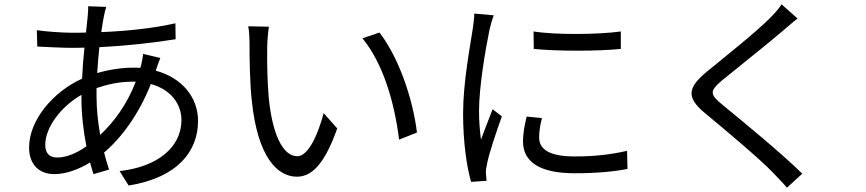

<svg xmlns="http://www.w3.org/2000/svg" viewBox="-20 -818 4020 891"><path d="M610 -439C568 -331 510 -253 445 -192C435 -248 428 -308 428 -370C428 -383 428 -396 428 -409C474 -425 531 -439 594 -439ZM358 -361C358 -288 367 -209 381 -139C332 -104 284 -87 246 -87C209 -87 190 -107 190 -146C190 -226 262 -323 358 -378ZM704 -494C709 -509 718 -535 724 -549L644 -568C643 -553 638 -527 634 -512L631 -503C620 -504 608 -504 596 -504C546 -504 486 -495 431 -479C434 -520 437 -561 441 -599C561 -605 692 -619 795 -636L794 -710C693 -687 574 -674 450 -669C454 -697 458 -722 462 -742C465 -756 469 -774 473 -786L389 -789C390 -777 388 -758 387 -742L379 -667C357 -666 336 -666 314 -666C271 -666 185 -672 151 -678L153 -602C193 -600 270 -596 312 -596C331 -596 351 -596 372 -597C367 -551 363 -502 361 -453C226 -392 115 -260 115 -134C115 -50 166 -10 232 -10C285 -10 344 -31 398 -64C403 -44 409 -26 414 -10L486 -31C478 -56 470 -82 463 -110C546 -181 625 -289 680 -428C772 -403 822 -336 822 -261C822 -135 712 -44 535 -24L577 43C806 6 899 -117 899 -257C899 -366 825 -457 703 -490Z M1228 -694 1132 -696C1137 -673 1138 -632 1138 -608C1138 -550 1139 -432 1149 -346C1176 -91 1266 2 1358 2C1426 2 1486 -55 1545 -222L1482 -293C1456 -195 1411 -93 1360 -93C1290 -93 1243 -201 1227 -366C1220 -447 1219 -537 1220 -599C1220 -625 1224 -670 1228 -694ZM1741 -667 1662 -640C1756 -526 1810 -348 1832 -170L1915 -203C1895 -365 1829 -553 1741 -667Z M2456 -672 2457 -591C2564 -580 2755 -580 2861 -591V-672C2762 -658 2563 -655 2456 -672ZM2424 -277C2414 -236 2407 -197 2407 -162C2407 -69 2481 -14 2647 -14C2749 -14 2831 -22 2892 -34L2890 -118C2811 -100 2735 -92 2647 -92C2512 -92 2482 -136 2482 -180C2482 -208 2486 -236 2495 -270L2424 -277ZM2181 -755C2181 -734 2177 -708 2174 -685C2162 -604 2129 -436 2129 -291C2129 -158 2146 -44 2166 26L2238 21C2237 10 2236 -4 2235 -14C2234 -25 2237 -44 2240 -57C2249 -105 2284 -209 2309 -278L2266 -311C2251 -272 2228 -214 2212 -170C2206 -217 2203 -257 2203 -304C2203 -415 2233 -590 2252 -682C2256 -700 2265 -731 2271 -747Z M3607 -798C3596 -779 3570 -751 3551 -732C3484 -665 3335 -547 3261 -486C3172 -412 3161 -367 3254 -291C3346 -215 3511 -76 3565 -19C3586 4 3612 29 3632 53L3703 -12C3607 -107 3425 -256 3336 -329C3272 -381 3272 -395 3332 -446C3405 -506 3546 -617 3614 -676C3631 -690 3660 -716 3681 -732Z"/></svg>

Font: Noto Sans T Chinese Regular
Style: Regular
Weight: 400
Designer: Ryoko NISHIZUKA (kana & ideographs); Paul D. Hunt (Latin, Greek & Cyrillic); Wenlong ZHANG (bopomofo); Sandoll Communica
Foundry: Adobe Systems Incorporated
Version: Version 1.000;PS 1;hotconv 1.0.78;makeotf.lib2.5.61930